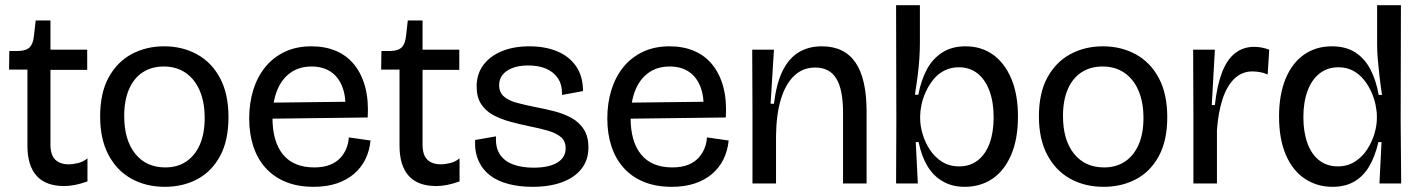

<svg xmlns="http://www.w3.org/2000/svg" viewBox="-20 -709 5495 742"><path d="M228 10Q157 10 121.5 -29.5Q86 -69 86 -146V-440H15L16 -512H52Q82 -513 95 -526.5Q108 -540 111 -569L118 -630H175V-517H317V-439H175V-150Q175 -110 193.5 -92Q212 -74 245 -74Q263 -74 282.5 -79Q302 -84 318 -97V-8Q293 1 271 5.5Q249 10 228 10Z M617 13Q545 13 488.5 -18Q432 -49 399.5 -110Q367 -171 367 -259Q367 -350 400 -410Q433 -470 489 -500Q545 -530 614 -530Q685 -530 741.5 -499Q798 -468 830.5 -407Q863 -346 863 -256Q863 -166 830.5 -106Q798 -46 742.5 -16.5Q687 13 617 13ZM619 -62Q666 -62 700 -85Q734 -108 752.5 -150.5Q771 -193 771 -253Q771 -314 752 -358.5Q733 -403 697.5 -427.5Q662 -452 613 -452Q566 -452 531.5 -429.5Q497 -407 478.5 -364Q460 -321 460 -261Q460 -168 502.5 -115Q545 -62 619 -62Z M1192 13Q1131 13 1084.5 -6Q1038 -25 1006.5 -60Q975 -95 959 -143.5Q943 -192 943 -251Q943 -310 958.5 -360.5Q974 -411 1004.5 -449Q1035 -487 1080 -508.5Q1125 -530 1184 -530Q1237 -530 1279 -512Q1321 -494 1349.5 -458.5Q1378 -423 1391.5 -372Q1405 -321 1401 -255L1000 -250V-312L1340 -316L1315 -278Q1318 -333 1303.5 -372Q1289 -411 1258.5 -431.5Q1228 -452 1184 -452Q1136 -452 1102 -427.5Q1068 -403 1050.5 -358.5Q1033 -314 1033 -254Q1033 -161 1074 -111.5Q1115 -62 1194 -62Q1230 -62 1255 -72Q1280 -82 1295.5 -99Q1311 -116 1319 -136.5Q1327 -157 1328 -178L1412 -166Q1408 -126 1392 -93.5Q1376 -61 1348 -37Q1320 -13 1281 0Q1242 13 1192 13Z M1666 10Q1595 10 1559.5 -29.5Q1524 -69 1524 -146V-440H1453L1454 -512H1490Q1520 -513 1533 -526.5Q1546 -540 1549 -569L1556 -630H1613V-517H1755V-439H1613V-150Q1613 -110 1631.5 -92Q1650 -74 1683 -74Q1701 -74 1720.5 -79Q1740 -84 1756 -97V-8Q1731 1 1709 5.5Q1687 10 1666 10Z M2038 13Q1987 13 1945 2Q1903 -9 1874 -31Q1845 -53 1829.5 -87.5Q1814 -122 1816 -168L1897 -182Q1894 -140 1911.5 -113Q1929 -86 1963 -73.5Q1997 -61 2042 -61Q2101 -61 2133.5 -80.5Q2166 -100 2166 -136Q2166 -163 2148.5 -178.5Q2131 -194 2099 -203.5Q2067 -213 2026 -221Q1987 -229 1950.5 -239Q1914 -249 1885 -265Q1856 -281 1839 -307.5Q1822 -334 1822 -375Q1822 -422 1847 -456.5Q1872 -491 1918 -510.5Q1964 -530 2026 -530Q2086 -530 2132.5 -511Q2179 -492 2206 -453.5Q2233 -415 2233 -357L2152 -342Q2153 -381 2136.5 -406Q2120 -431 2090.5 -443.5Q2061 -456 2022 -456Q1970 -456 1939.5 -435.5Q1909 -415 1909 -380Q1909 -352 1927.5 -336Q1946 -320 1978 -311.5Q2010 -303 2050 -295Q2088 -288 2124 -278.5Q2160 -269 2189 -253Q2218 -237 2236 -209.5Q2254 -182 2254 -139Q2254 -91 2227.5 -57Q2201 -23 2152.5 -5Q2104 13 2038 13Z M2576 13Q2515 13 2468.5 -6Q2422 -25 2390.5 -60Q2359 -95 2343 -143.5Q2327 -192 2327 -251Q2327 -310 2342.5 -360.5Q2358 -411 2388.5 -449Q2419 -487 2464 -508.5Q2509 -530 2568 -530Q2621 -530 2663 -512Q2705 -494 2733.5 -458.5Q2762 -423 2775.5 -372Q2789 -321 2785 -255L2384 -250V-312L2724 -316L2699 -278Q2702 -333 2687.5 -372Q2673 -411 2642.5 -431.5Q2612 -452 2568 -452Q2520 -452 2486 -427.5Q2452 -403 2434.5 -358.5Q2417 -314 2417 -254Q2417 -161 2458 -111.5Q2499 -62 2578 -62Q2614 -62 2639 -72Q2664 -82 2679.5 -99Q2695 -116 2703 -136.5Q2711 -157 2712 -178L2796 -166Q2792 -126 2776 -93.5Q2760 -61 2732 -37Q2704 -13 2665 0Q2626 13 2576 13Z M2888 0V-278L2887 -517H2971L2958 -308H2971Q2980 -383 3003 -432Q3026 -481 3064.5 -505.5Q3103 -530 3156 -530Q3243 -530 3286 -467.5Q3329 -405 3329 -278V0H3238V-273Q3238 -363 3212 -405.5Q3186 -448 3130 -448Q3083 -448 3049.5 -416.5Q3016 -385 2998 -326Q2980 -267 2979 -184V0Z M3708 13Q3660 13 3623.5 -8Q3587 -29 3564 -67.5Q3541 -106 3530 -160H3519L3527 0H3443L3444 -245L3443 -689H3535V-542Q3535 -516 3533 -484Q3531 -452 3526.5 -417Q3522 -382 3516 -343H3529Q3539 -397 3561 -439Q3583 -481 3620.5 -505.5Q3658 -530 3711 -530Q3773 -530 3818 -497.5Q3863 -465 3888.5 -404.5Q3914 -344 3914 -259Q3914 -171 3887.5 -110Q3861 -49 3815 -18Q3769 13 3708 13ZM3687 -66Q3729 -66 3759 -89.5Q3789 -113 3804.5 -155.5Q3820 -198 3820 -256Q3820 -314 3804 -357.5Q3788 -401 3758 -425Q3728 -449 3686 -449Q3654 -449 3629 -436Q3604 -423 3586.5 -401Q3569 -379 3557.5 -353.5Q3546 -328 3541 -303.5Q3536 -279 3536 -261V-251Q3536 -223 3545.5 -191Q3555 -159 3573.5 -130.5Q3592 -102 3620.5 -84Q3649 -66 3687 -66Z M4245 13Q4173 13 4116.5 -18Q4060 -49 4027.5 -110Q3995 -171 3995 -259Q3995 -350 4028 -410Q4061 -470 4117 -500Q4173 -530 4242 -530Q4313 -530 4369.5 -499Q4426 -468 4458.5 -407Q4491 -346 4491 -256Q4491 -166 4458.5 -106Q4426 -46 4370.5 -16.5Q4315 13 4245 13ZM4247 -62Q4294 -62 4328 -85Q4362 -108 4380.5 -150.5Q4399 -193 4399 -253Q4399 -314 4380 -358.5Q4361 -403 4325.5 -427.5Q4290 -452 4241 -452Q4194 -452 4159.5 -429.5Q4125 -407 4106.5 -364Q4088 -321 4088 -261Q4088 -168 4130.5 -115Q4173 -62 4247 -62Z M4592 0V-260L4591 -517H4675L4663 -303H4675Q4683 -377 4702 -427.5Q4721 -478 4752.5 -503Q4784 -528 4827 -528Q4840 -528 4854.5 -525.5Q4869 -523 4885 -517L4879 -421Q4864 -428 4848.5 -430.5Q4833 -433 4820 -433Q4780 -433 4751 -405.5Q4722 -378 4705 -327Q4688 -276 4683 -206V0Z M5130 13Q5070 13 5023 -18Q4976 -49 4949.5 -110Q4923 -171 4923 -259Q4923 -343 4948 -404Q4973 -465 5019 -497.5Q5065 -530 5127 -530Q5181 -530 5217.5 -506.5Q5254 -483 5276 -441Q5298 -399 5308 -342H5321Q5315 -381 5311 -416Q5307 -451 5304.5 -481Q5302 -511 5302 -536V-689H5394L5393 -240L5395 0H5311L5319 -160H5307Q5294 -104 5271 -65.5Q5248 -27 5213 -7Q5178 13 5130 13ZM5150 -66Q5188 -66 5216.5 -84.5Q5245 -103 5263.5 -131.5Q5282 -160 5291.5 -192Q5301 -224 5301 -251V-261Q5301 -279 5296 -303.5Q5291 -328 5280 -353Q5269 -378 5251.5 -400Q5234 -422 5209.5 -435.5Q5185 -449 5152 -449Q5110 -449 5079.5 -425Q5049 -401 5033 -357.5Q5017 -314 5017 -256Q5017 -199 5032.5 -156Q5048 -113 5078 -89.5Q5108 -66 5150 -66Z"/></svg>

Font: Bricolage Grotesque 60pt
Style: Regular
Weight: 400
Version: Version 1.001;gftools[0.9.33.dev8+g029e19f]